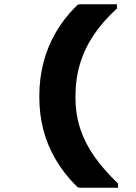

<svg xmlns="http://www.w3.org/2000/svg" viewBox="-20 -770 640 903"><path d="M339 -742Q345 -748 349.5 -749Q354 -750 359 -750Q388 -750 415 -750Q442 -750 470.5 -750Q499 -750 530 -750V-730Q465 -671 421.5 -606.5Q378 -542 356.5 -470.5Q335 -399 335 -320V-311Q335 -233 357.5 -164.5Q380 -96 424.5 -33Q469 30 535 93V113Q503 113 474 113Q445 113 416.5 113Q388 113 359 113Q354 113 349.5 112Q345 111 339 105Q281 47 242 -19.5Q203 -86 184 -159Q165 -232 165 -311V-320Q165 -400 184 -474.5Q203 -549 241.5 -616Q280 -683 339 -742Z"/></svg>

Font: Recursive Monospace ExtraBold
Style: Regular
Weight: 800
Version: Version 1.047